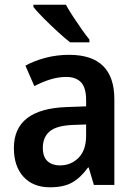

<svg xmlns="http://www.w3.org/2000/svg" viewBox="-20 -786 576 816"><path d="M274 -553Q466 -553 466 -364V0H379L357 -74H354Q323 -31 287 -10.5Q251 10 192 10Q121 10 80 -34.5Q39 -79 39 -157Q39 -323 263 -331L346 -334V-361Q346 -413 324.5 -436Q303 -459 262 -459Q228 -459 194 -448.5Q160 -438 126 -420L88 -507Q126 -528 174 -540.5Q222 -553 274 -553ZM289 -255Q219 -252 190.5 -227Q162 -202 162 -158Q162 -119 182 -101Q202 -83 234 -83Q282 -83 314 -115.5Q346 -148 346 -209V-257ZM260 -766Q272 -744 290 -716.5Q308 -689 326.5 -662.5Q345 -636 360 -618V-606H278Q256 -623 225 -651.5Q194 -680 165.5 -708.5Q137 -737 122 -756V-766Z"/></svg>

Font: Noto Sans SemiCondensed SemiBold
Style: Regular
Weight: 600
Width: 4
Designer: Monotype Design Team
Foundry: Monotype Imaging Inc.
Version: Version 2.013; ttfautohint (v1.8.4.7-5d5b)